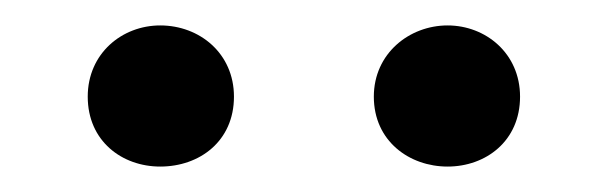

<svg xmlns="http://www.w3.org/2000/svg" viewBox="-20 -800 478 151"><path d="M106 -669C137 -669 164 -689 164 -724C164 -758 137 -780 106 -780C76 -780 49 -758 49 -724C49 -689 76 -669 106 -669ZM332 -669C362 -669 389 -689 389 -724C389 -758 362 -780 332 -780C302 -780 274 -758 274 -724C274 -689 302 -669 332 -669Z"/></svg>

Font: Noto Serif HK Medium
Style: Regular
Weight: 500
Designer: Ryoko NISHIZUKA 西塚涼子 (kana & ideographs); Frank Grießhammer (Latin, Greek & Cyrillic); Wenlong ZHANG 张文龙 (bopomofo); San
Foundry: Adobe
Version: Version 2.001;hotconv 1.1.0;makeotfexe 2.6.0